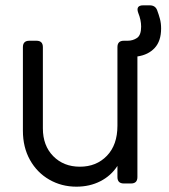

<svg xmlns="http://www.w3.org/2000/svg" viewBox="-20 -689 635 721"><path d="M267 12Q211 12 165 -14.5Q119 -41 92.5 -88.5Q66 -136 66 -198V-512Q66 -536 90 -536H117Q141 -536 141 -512V-207Q141 -142 180 -102.5Q219 -63 280 -63Q342 -63 381.5 -104Q421 -145 421 -217V-512Q421 -536 445 -536H459Q479 -536 494.5 -546.5Q510 -557 510 -589Q510 -614 499 -641Q489 -669 518 -669H542Q563 -669 570 -651Q576 -635 580.5 -618.5Q585 -602 585 -582Q585 -535 561 -509Q537 -483 496 -477V-24Q496 0 472 0H445Q421 0 421 -24V-66Q397 -29 357 -8.5Q317 12 267 12Z"/></svg>

Font: Pitagon Sans Text
Style: Regular
Weight: 400
Designer: Travis Tran
Foundry: Pitagon
Version: Version 1.001; ttfautohint (v1.8.4.7-5d5b);gftools[0.9.26]